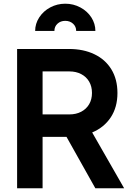

<svg xmlns="http://www.w3.org/2000/svg" viewBox="-20 -1007 701 1027"><path d="M71.5 -745H349.2Q425.8 -745 484.2 -717.2Q542.8 -689.5 575.5 -636.4Q608.2 -583.2 608.2 -509.5Q608.2 -433.5 572.5 -379.4Q536.8 -325.2 473 -298.5L644 0H490L306.5 -327L395 -275H207.8V0H71.5ZM472 -509.8Q472 -544.5 456.9 -570.4Q441.8 -596.2 414.4 -610.6Q387 -625 351 -625H207.8V-395H351Q387 -395 414.4 -409.4Q441.8 -423.8 456.9 -449.6Q472 -475.5 472 -509.8ZM329.2 -987.2Q372.5 -987.2 409.9 -967.2Q447.2 -947.2 468.8 -913.6Q490.2 -880 490.2 -841.5H387.5Q387.5 -865 370.8 -880.2Q354 -895.5 329 -895.5Q304 -895.5 287.5 -880.2Q271 -865 271 -841.5H168Q168 -880.1 189.8 -913.8Q211.7 -947.6 248.8 -967.4Q286 -987.2 329.2 -987.2Z"/></svg>

Font: Trafiko Sans Variable
Style: Regular
Weight: 400
Designer: Gumpita Rahayu / Trafiko
Foundry: Tokotype / Trafiko
Version: Version 0.001;FEAKit 1.0